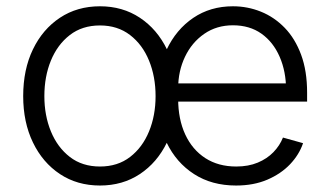

<svg xmlns="http://www.w3.org/2000/svg" viewBox="-20 -570 1033 602"><path d="M293.5 11.7Q222.2 11.7 168 -24.2Q113.8 -60.1 83.3 -123.3Q52.7 -186.5 52.7 -268.6Q52.7 -352.1 83.3 -415.3Q113.8 -478.5 168 -514.4Q222.2 -550.3 293.5 -550.3Q364.3 -550.3 418.5 -514.4Q472.7 -478.5 503.4 -415.3Q534.2 -352.1 534.2 -268.6Q534.2 -186.5 503.4 -123.3Q472.7 -60.1 418.5 -24.2Q364.3 11.7 293.5 11.7ZM293.5 -47.9Q349.1 -47.9 387.9 -77.9Q426.8 -107.9 447.3 -158Q467.8 -208 467.8 -268.6Q467.8 -329.6 447.3 -379.9Q426.8 -430.2 387.7 -460.2Q348.6 -490.2 293.5 -490.2Q237.8 -490.2 199 -460.2Q160.2 -430.2 139.6 -380.1Q119.1 -330.1 119.1 -268.6Q119.1 -208 139.6 -158Q160.2 -107.9 199 -77.9Q237.8 -47.9 293.5 -47.9ZM720.2 11.7Q644 11.7 588.4 -24.2Q532.7 -60.1 502.4 -123Q472.2 -186 472.2 -268.1Q472.2 -350.1 502.2 -413.8Q532.2 -477.5 585.9 -513.9Q639.6 -550.3 710.4 -550.3Q756.3 -550.3 798.1 -533.4Q839.8 -516.6 872.6 -482.9Q905.3 -449.2 924.1 -398.4Q942.9 -347.7 942.9 -279.3V-251.5H514.6V-308.6H907.2L877 -287.6Q877 -345.7 856.9 -391.8Q836.9 -438 799.8 -464.4Q762.7 -490.7 710.4 -490.7Q659.2 -490.7 620.4 -463.9Q581.5 -437 560.1 -392.1Q538.6 -347.2 538.6 -293V-260.3Q538.6 -196.3 560.8 -148.4Q583 -100.6 623.8 -74.2Q664.6 -47.9 720.7 -47.9Q758.8 -47.9 788.1 -60.1Q817.4 -72.3 837.4 -93Q857.4 -113.8 867.2 -138.7L930.2 -121.1Q918 -85 889.4 -54.9Q860.8 -24.9 818.1 -6.6Q775.4 11.7 720.2 11.7Z"/></svg>

Font: Inter 16pt Light
Style: Regular
Weight: 300
Version: Version 4.001;git-66647c0bb